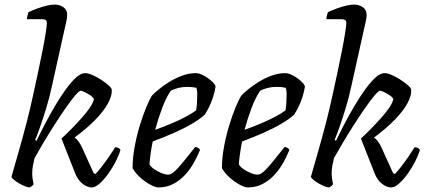

<svg xmlns="http://www.w3.org/2000/svg" viewBox="-20 -820 1878 840"><path d="M110 0Q102 0 89.5 -5Q77 -10 64 -17.5Q51 -25 41.5 -33Q32 -41 30 -46Q34 -61 42 -88Q50 -115 59.5 -149Q69 -183 79 -218.5Q89 -254 97 -286Q110 -336 122 -391Q134 -446 145.5 -499Q157 -552 166 -598Q175 -644 180 -676Q185 -708 185 -719Q185 -729 179.5 -732.5Q174 -736 163 -736H98Q98 -743 100.5 -753Q103 -763 105 -767Q124 -776 145 -783.5Q166 -791 185.5 -795.5Q205 -800 218 -800Q241 -800 257.5 -788.5Q274 -777 274 -754Q274 -750 273 -741.5Q272 -733 269 -720.5Q266 -708 262 -690L208 -447Q197 -395 182 -346Q167 -297 154 -260.5Q141 -224 134 -208L140 -204Q156 -238 177 -278Q198 -318 221 -357Q244 -396 267.5 -428.5Q291 -461 312.5 -480.5Q334 -500 352 -500Q366 -500 385 -491.5Q404 -483 422.5 -471Q441 -459 454.5 -447Q468 -435 469 -428Q471 -402 452.5 -368Q434 -334 397 -296Q360 -258 306 -218Q316 -212 325.5 -198.5Q335 -185 342 -168L390 -62L398 -59Q408 -69 424 -89.5Q440 -110 456.5 -134Q473 -158 484 -176Q491 -176 498 -172.5Q505 -169 507 -164Q501 -143 487 -115Q473 -87 454.5 -61Q436 -35 416.5 -17.5Q397 0 382 0Q361 0 340 -17Q319 -34 308 -64L249 -214Q269 -232 292 -255.5Q315 -279 337 -303.5Q359 -328 373.5 -349.5Q388 -371 391 -387Q385 -397 373 -404.5Q361 -412 349.5 -417.5Q338 -423 333 -423Q326 -423 308 -401.5Q290 -380 266 -345.5Q242 -311 216.5 -271Q191 -231 168.5 -193Q146 -155 131 -128Q127 -111 124 -95Q121 -79 121 -61Q121 -51 122.5 -39Q124 -27 127 -14Q126 -12 122 -8Q118 -4 110 0Z M673 0Q663 0 647.5 -7Q632 -14 615 -26Q598 -38 583.5 -53Q569 -68 560 -84Q560 -129 569 -177.5Q578 -226 591.5 -270.5Q605 -315 619.5 -350Q634 -385 645 -402Q654 -412 674 -428.5Q694 -445 720.5 -461.5Q747 -478 777 -489Q807 -500 837 -500Q852 -500 872 -489Q892 -478 907 -464Q922 -450 923 -441Q920 -420 912.5 -396.5Q905 -373 895 -352.5Q885 -332 876 -319Q858 -301 821.5 -279.5Q785 -258 739.5 -238Q694 -218 648 -201Q642 -170 638.5 -144.5Q635 -119 634 -101Q640 -90 654.5 -80Q669 -70 686 -63Q703 -56 716 -56Q725 -56 735.5 -63.5Q746 -71 760 -86.5Q774 -102 792 -124.5Q810 -147 834 -177Q842 -176 847.5 -172.5Q853 -169 855 -164Q845 -139 829.5 -110.5Q814 -82 791.5 -57Q769 -32 739.5 -16Q710 0 673 0ZM659 -252Q692 -264 726 -278Q760 -292 789.5 -307.5Q819 -323 838 -337Q840 -347 841 -358Q842 -369 842 -378Q843 -394 843 -409.5Q843 -425 839 -436Q829 -438 819 -439Q809 -440 800 -440Q779 -440 761 -435.5Q743 -431 728 -424Q707 -394 689.5 -347.5Q672 -301 659 -252Z M1064 0Q1054 0 1038.5 -7Q1023 -14 1006 -26Q989 -38 974.5 -53Q960 -68 951 -84Q951 -129 960 -177.5Q969 -226 982.5 -270.5Q996 -315 1010.5 -350Q1025 -385 1036 -402Q1045 -412 1065 -428.5Q1085 -445 1111.5 -461.5Q1138 -478 1168 -489Q1198 -500 1228 -500Q1243 -500 1263 -489Q1283 -478 1298 -464Q1313 -450 1314 -441Q1311 -420 1303.5 -396.5Q1296 -373 1286 -352.5Q1276 -332 1267 -319Q1249 -301 1212.5 -279.5Q1176 -258 1130.5 -238Q1085 -218 1039 -201Q1033 -170 1029.5 -144.5Q1026 -119 1025 -101Q1031 -90 1045.5 -80Q1060 -70 1077 -63Q1094 -56 1107 -56Q1116 -56 1126.5 -63.5Q1137 -71 1151 -86.5Q1165 -102 1183 -124.5Q1201 -147 1225 -177Q1233 -176 1238.5 -172.5Q1244 -169 1246 -164Q1236 -139 1220.5 -110.5Q1205 -82 1182.5 -57Q1160 -32 1130.5 -16Q1101 0 1064 0ZM1050 -252Q1083 -264 1117 -278Q1151 -292 1180.5 -307.5Q1210 -323 1229 -337Q1231 -347 1232 -358Q1233 -369 1233 -378Q1234 -394 1234 -409.5Q1234 -425 1230 -436Q1220 -438 1210 -439Q1200 -440 1191 -440Q1170 -440 1152 -435.5Q1134 -431 1119 -424Q1098 -394 1080.5 -347.5Q1063 -301 1050 -252Z M1420 0Q1412 0 1399.5 -5Q1387 -10 1374 -17.5Q1361 -25 1351.5 -33Q1342 -41 1340 -46Q1344 -61 1352 -88Q1360 -115 1369.5 -149Q1379 -183 1389 -218.5Q1399 -254 1407 -286Q1420 -336 1432 -391Q1444 -446 1455.5 -499Q1467 -552 1476 -598Q1485 -644 1490 -676Q1495 -708 1495 -719Q1495 -729 1489.5 -732.5Q1484 -736 1473 -736H1408Q1408 -743 1410.5 -753Q1413 -763 1415 -767Q1434 -776 1455 -783.5Q1476 -791 1495.5 -795.5Q1515 -800 1528 -800Q1551 -800 1567.5 -788.5Q1584 -777 1584 -754Q1584 -750 1583 -741.5Q1582 -733 1579 -720.5Q1576 -708 1572 -690L1518 -447Q1507 -395 1492 -346Q1477 -297 1464 -260.5Q1451 -224 1444 -208L1450 -204Q1466 -238 1487 -278Q1508 -318 1531 -357Q1554 -396 1577.5 -428.5Q1601 -461 1622.5 -480.5Q1644 -500 1662 -500Q1676 -500 1695 -491.5Q1714 -483 1732.5 -471Q1751 -459 1764.5 -447Q1778 -435 1779 -428Q1781 -402 1762.5 -368Q1744 -334 1707 -296Q1670 -258 1616 -218Q1626 -212 1635.5 -198.5Q1645 -185 1652 -168L1700 -62L1708 -59Q1718 -69 1734 -89.5Q1750 -110 1766.5 -134Q1783 -158 1794 -176Q1801 -176 1808 -172.5Q1815 -169 1817 -164Q1811 -143 1797 -115Q1783 -87 1764.5 -61Q1746 -35 1726.5 -17.5Q1707 0 1692 0Q1671 0 1650 -17Q1629 -34 1618 -64L1559 -214Q1579 -232 1602 -255.5Q1625 -279 1647 -303.5Q1669 -328 1683.5 -349.5Q1698 -371 1701 -387Q1695 -397 1683 -404.5Q1671 -412 1659.5 -417.5Q1648 -423 1643 -423Q1636 -423 1618 -401.5Q1600 -380 1576 -345.5Q1552 -311 1526.5 -271Q1501 -231 1478.5 -193Q1456 -155 1441 -128Q1437 -111 1434 -95Q1431 -79 1431 -61Q1431 -51 1432.5 -39Q1434 -27 1437 -14Q1436 -12 1432 -8Q1428 -4 1420 0Z"/></svg>

Font: Texturina Medium 12pt Light
Style: Italic
Weight: 300
Italic angle: -11°
Version: Version 1.002